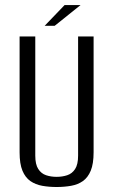

<svg xmlns="http://www.w3.org/2000/svg" viewBox="-20 -737 453 769"><path d="M206.7 12Q176 12 149.2 7.2Q122.3 2.4 101.8 -11.7Q81.3 -25.9 69.9 -53.4Q58.5 -80.9 58.5 -126.7V-591H121.3V-113.6Q121.3 -78.4 133.3 -60Q145.3 -41.6 164.6 -35.2Q183.9 -28.7 206.7 -28.7Q229.5 -28.7 249.2 -35.2Q268.8 -41.6 280.8 -60Q292.8 -78.4 292.8 -113.6V-591H354.9V-127Q354.9 -81.2 343.5 -53.5Q332.1 -25.9 311.9 -11.7Q291.8 2.4 264.6 7.2Q237.4 12 206.7 12ZM158.8 -633.6 238.6 -716.6H302.6L198.9 -633.6Z"/></svg>

Font: Alumni Sans SC Thin
Style: Regular
Weight: 100
Designer: Robert E. Leuschke
Foundry: Robert E. Leuschke
Version: Version 1.018